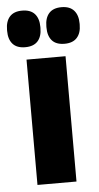

<svg xmlns="http://www.w3.org/2000/svg" viewBox="-65 -717 387 750"><g transform="rotate(-5 128.5 -342.0)"><path d="M51.3 0V-491.4H204.3V0ZM50.7 -540.1Q18.2 -540.1 1.9 -558.3Q-14.4 -576.5 -14.4 -609.5V-613.9Q-14.4 -646.9 1.9 -665.3Q18.2 -683.6 50.7 -683.6Q83.6 -683.6 100 -665.3Q116.3 -646.9 116.3 -613.9V-609.5Q116.3 -576.5 100 -558.3Q83.6 -540.1 50.7 -540.1ZM205.1 -540.1Q172 -540.1 155.9 -558.3Q139.8 -576.5 139.8 -609.5V-613.9Q139.8 -646.9 156.1 -665.3Q172.4 -683.6 205.1 -683.6Q237.3 -683.6 253.7 -665.3Q270.2 -646.9 270.2 -613.9V-609.5Q270.2 -576.5 253.7 -558.3Q237.3 -540.1 205.1 -540.1Z"/></g></svg>

Font: Anek Latin Medium
Style: Regular
Weight: 500
Designer: Yesha Goshar
Foundry: Ek Type
Version: Version 1.003